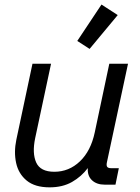

<svg xmlns="http://www.w3.org/2000/svg" viewBox="-20 -805 612 837"><path d="M196.3 11.7Q132.3 11.7 96.4 -17.8Q60.5 -47.4 50.3 -94.7Q40 -142.1 51.3 -196.3L121.6 -527.3H202.6L133.3 -202.6Q119.6 -136.7 137.9 -96.4Q156.2 -56.2 216.8 -56.2Q280.8 -56.2 328.4 -101.6Q376 -147 393.1 -228L456.5 -527.3H538.1L446.3 -98.6Q442.9 -83.5 447.3 -77.6Q451.7 -71.8 464.4 -71.8H498L483.4 0H436.5Q401.4 0 380.9 -19.3Q360.4 -38.6 362.8 -72.3Q335 -35.2 293.9 -11.7Q252.9 11.7 196.3 11.7ZM370.6 -591.8 316.9 -626.5 422.4 -785.2 493.2 -739.3Z"/></svg>

Font: Schibsted Grotesk
Style: Italic
Weight: 400
Italic angle: -12°
Designer: Bakken & Baeck AS, Henrik Kongsvoll
Foundry: Schibsted ASA
Version: Version 1.100; ttfautohint (v1.8.4.7-5d5b);gftools[0.9.25]